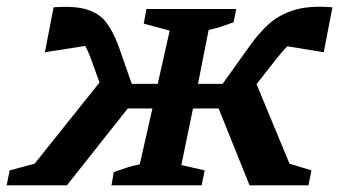

<svg xmlns="http://www.w3.org/2000/svg" viewBox="-39 -557 1025 577"><path d="M162 0H-19L-10 -45L65 -65L260 -309L233 -384Q226 -403 217 -419L96 -400L122 -535Q188 -540 225 -527.5Q262 -515 281.5 -488Q301 -461 316 -422L357 -305H435L471 -465L393 -486L401 -530H671L663 -490Q641 -482 626 -477Q611 -472 588 -467L556 -305H630L715 -424Q738 -456 767.5 -483.5Q797 -511 842.5 -526Q888 -541 960 -535L934 -400L824 -418Q809 -402 793 -382L732 -304L831 -65L897 -45L888 0H711L618 -231H541L506 -61L576 -45L567 0H296L303 -40Q324 -47 341.5 -53Q359 -59 381 -63L419 -231H345Z"/></svg>

Font: Piazzolla SC SemiBold
Style: Italic
Weight: 600
Italic angle: -11.3°
Designer: Juan Pablo del Peral
Foundry: Huerta Tipografica
Version: Version 1.330